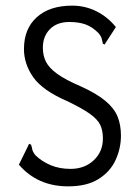

<svg xmlns="http://www.w3.org/2000/svg" viewBox="-20 -651 490 681"><path d="M222 10Q113 10 47 -67L79 -132L83 -141L90 -138Q93 -130 94.5 -121Q96 -112 107 -99Q129 -78 160 -65Q191 -52 230 -52Q280 -52 312.5 -82.5Q345 -113 345 -160Q345 -188 335.5 -208Q326 -228 298.5 -247.5Q271 -267 219 -292Q131 -330 98 -377Q65 -424 65 -477Q65 -549 110.5 -590Q156 -631 236 -631Q282 -631 322 -611Q362 -591 391 -555L356 -501L351 -493L345 -496Q343 -504 341 -513Q339 -522 329 -534Q307 -556 283 -564.5Q259 -573 226 -573Q182 -573 157 -547.5Q132 -522 132 -482Q132 -454 143 -432Q154 -410 183 -389Q212 -368 268 -344Q323 -319 354 -293Q385 -267 397 -237.5Q409 -208 409 -170Q409 -125 390 -83.5Q371 -42 329.5 -16Q288 10 222 10Z"/></svg>

Font: Inconsolata SemiCondensed
Style: Regular
Weight: 400
Width: 4
Monospace: yes
Designer: Raph Levien, Cyreal, Brenton Simpson
Foundry: Raph Levien, Cyreal, Google
Version: Version 3.001; ttfautohint (v1.8.2.53-6de2)